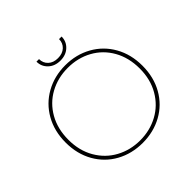

<svg xmlns="http://www.w3.org/2000/svg" viewBox="-216 -1063 1275 1275"><g transform="rotate(-45 421.0 -425.5)"><path d="M421 -758Q369 -758 336 -789Q303 -820 303 -866H327Q327 -829 352.5 -805Q378 -781 421 -781Q464 -781 489.5 -805Q515 -829 515 -866H539Q539 -820 506 -789Q473 -758 421 -758ZM60 -349Q60 -456 107 -539Q154 -622 236.5 -668Q319 -714 421 -714Q523 -714 605.5 -668Q688 -622 735 -539Q782 -456 782 -349Q782 -242 735 -159Q688 -76 605.5 -30.5Q523 15 421 15Q319 15 236.5 -30.5Q154 -76 107 -159Q60 -242 60 -349ZM756 -349Q756 -451 712 -528.5Q668 -606 591.5 -648Q515 -690 421 -690Q327 -690 250.5 -648Q174 -606 130 -528.5Q86 -451 86 -349Q86 -247 131 -169.5Q176 -92 252.5 -50.5Q329 -9 421 -9Q513 -9 589.5 -50.5Q666 -92 711 -169.5Q756 -247 756 -349Z"/></g></svg>

Font: Prompt Thin
Style: Regular
Weight: 100
Designer: Katatrad Team
Foundry: CadsonDemak
Version: Version 1.030